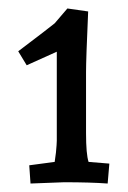

<svg xmlns="http://www.w3.org/2000/svg" viewBox="-20 -880 302 453"><path d="M238 -494 234 -447Q193 -450 131 -450L52 -447L49 -490L109 -498L112 -520Q114 -541 114 -548V-758L43 -726L23 -759Q97 -815 109 -825L139 -860L188 -853Q183 -740 183 -710V-566Q183 -516 189 -498Z"/></svg>

Font: Andada
Style: Regular
Weight: 400
Designer: Carolina Giovagnoli
Foundry: Carolina Giovagnoli
Version: Version 1.003